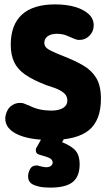

<svg xmlns="http://www.w3.org/2000/svg" viewBox="-20 -627 496 875"><path d="M191 -239Q207 -234 229.5 -226Q252 -218 269.5 -204.5Q287 -191 287 -169Q287 -147 267.5 -135Q248 -123 214 -123Q160 -123 119 -143Q94 -154 87.5 -156Q81 -158 70 -158Q53 -158 37 -148.5Q21 -139 13 -122Q4 -103 4 -87Q4 -41 58.5 -15Q113 11 212 11Q331 11 385.5 -34Q440 -79 440 -177Q440 -236 419 -271Q398 -306 360.5 -328Q323 -350 272 -370Q234 -385 214.5 -394.5Q195 -404 188.5 -412.5Q182 -421 182 -432Q182 -451 197.5 -462Q213 -473 239 -473Q265 -473 286 -464Q307 -455 316.5 -451Q326 -447 330.5 -446Q335 -445 342 -445Q369 -445 388 -464.5Q407 -484 407 -512Q407 -541 385 -562Q363 -583 323.5 -595Q284 -607 231 -607Q131 -607 80 -560.5Q29 -514 29 -423Q29 -377 44.5 -344Q60 -311 95.5 -286.5Q131 -262 191 -239ZM182 -18 148 43Q145 47 144 50.5Q143 54 143 57Q143 75 163 79Q197 88 208.5 95Q220 102 220 114Q220 123 212 129Q204 135 192 135Q185 135 177 133.5Q169 132 161 130Q155 128 152.5 127.5Q150 127 146 127Q126 127 117 143.5Q108 160 108 177Q108 200 125 211Q138 219 158.5 223.5Q179 228 209 228Q280 228 311.5 202.5Q343 177 343 121Q343 83 325.5 61Q308 39 263 21L285 -18Z"/></svg>

Font: Beiruti Black
Style: Regular
Weight: 900
Designer: Arlette Boutros
Foundry: Boutros
Version: Version 1.41